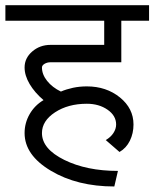

<svg xmlns="http://www.w3.org/2000/svg" viewBox="-33 -670 581 723"><path d="M-12.7 -591.8V-650.4H528.3V-591.8H423.8V-435.5H157.2Q144.5 -435.5 134.8 -429.7Q125 -423.8 125 -416Q125 -389.6 144.5 -365.2Q164.1 -340.8 196.3 -325.2Q216.8 -334 241.7 -339.4Q266.6 -344.7 293.9 -344.7Q367.2 -344.7 418.5 -303.2Q469.7 -261.7 469.7 -201.2Q469.7 -168 456.1 -140.1Q442.4 -112.3 417 -97.7L365.2 -142.6Q383.8 -153.3 394 -168.9Q404.3 -184.6 404.3 -201.2Q404.3 -234.4 372.1 -256.8Q339.8 -279.3 293.9 -279.3Q223.6 -279.3 174.3 -247.1Q125 -214.8 125 -168.9Q125 -109.4 209 -67.9Q293 -26.4 411.1 -26.4L397.5 32.2Q257.8 32.2 158.7 -26.9Q59.6 -85.9 59.6 -168.9Q59.6 -207 78.6 -240.2Q97.7 -273.4 130.9 -293Q97.7 -321.3 78.6 -353.5Q59.6 -385.7 59.6 -416Q59.6 -451.2 88.4 -476.1Q117.2 -501 157.2 -501H359.4V-591.8Z"/></svg>

Font: Lohit Marathi
Style: Regular
Weight: 400
Version: 2.94.2